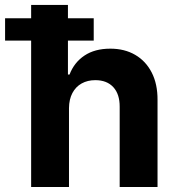

<svg xmlns="http://www.w3.org/2000/svg" viewBox="-64 -747 708 767"><path d="M211.6 -315.3V0H60.4V-727.3H207.4V-449.2H213.8Q232.2 -497.5 273.4 -525Q314.6 -552.6 376.8 -552.6Q433.6 -552.6 476 -527.9Q518.5 -503.2 542.1 -457.2Q565.7 -411.2 565.3 -347.3V0H414.1V-320.3Q414.4 -370.7 388.7 -398.8Q362.9 -426.8 316.8 -426.8Q285.9 -426.8 262.3 -413.7Q238.6 -400.6 225.3 -375.5Q212 -350.5 211.6 -315.3ZM-43.7 -584.9V-674H310.4V-584.9Z"/></svg>

Font: InterMG
Style: Bold
Weight: 700
Designer: Rasmus Andersson
Foundry: rsms
Version: Version 3.019;December 26, 2023;FontCreator 15.0.0.2955 64-b